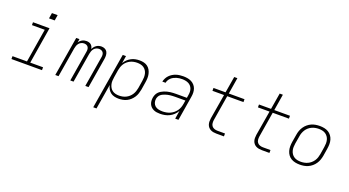

<svg xmlns="http://www.w3.org/2000/svg" viewBox="-61 -1450 4323 2380"><g transform="rotate(20 2100.0 -260.0)"><path d="M46 0V-38H237L310 -482H141V-520H359L280 -38H449V0ZM311 -633 323 -707H398L386 -633Z M624 0 711 -520H754L746 -473Q754 -486 765 -496.5Q776 -507 789.5 -514.5Q803 -522 817 -525Q831 -528 846 -528Q846 -528 846 -528Q846 -528 846 -528Q862 -528 878 -523.5Q894 -519 905.5 -509Q917 -499 924 -484.5Q931 -470 933 -454Q940 -470 951.5 -484.5Q963 -499 978 -509Q993 -519 1010 -523.5Q1027 -528 1043 -528Q1043 -528 1043 -528Q1043 -528 1043 -528Q1067 -528 1088 -518Q1109 -508 1119.5 -488.5Q1130 -469 1131.5 -445Q1133 -421 1129 -397L1063 0H1020L1087 -404Q1090 -420 1088.5 -436.5Q1087 -453 1078.5 -465.5Q1070 -478 1055.5 -484Q1041 -490 1024 -490Q1006 -490 988 -482Q970 -474 958 -459Q946 -444 939.5 -426Q933 -408 930 -390L865 0H822L889 -404Q892 -420 890.5 -436.5Q889 -453 880.5 -465.5Q872 -478 857.5 -484Q843 -490 827 -490Q809 -490 791 -482Q773 -474 760.5 -459Q748 -444 741.5 -426Q735 -408 732 -390L667 0Z M1203 215 1325 -520H1368L1352 -421Q1366 -447 1388 -468Q1410 -489 1436 -503Q1462 -517 1490 -522.5Q1518 -528 1546 -528Q1575 -528 1602.5 -521.5Q1630 -515 1651.5 -499Q1673 -483 1686.5 -459Q1700 -435 1706 -408Q1712 -381 1711 -352Q1710 -323 1705 -294L1689 -194Q1684 -168 1675.5 -141.5Q1667 -115 1651.5 -91Q1636 -67 1614.5 -47Q1593 -27 1567.5 -14.5Q1542 -2 1514.5 3Q1487 8 1461 8Q1431 8 1403 1Q1375 -6 1354 -22.5Q1333 -39 1319.5 -63.5Q1306 -88 1301 -115L1246 215ZM1453 -30Q1476 -30 1499 -34.5Q1522 -39 1543.5 -49.5Q1565 -60 1583.5 -76.5Q1602 -93 1615 -113.5Q1628 -134 1635.5 -156Q1643 -178 1647 -201L1663 -301Q1667 -325 1667.5 -348.5Q1668 -372 1663 -394.5Q1658 -417 1645.5 -436Q1633 -455 1615 -467.5Q1597 -480 1574 -485Q1551 -490 1527 -490Q1505 -490 1482 -485.5Q1459 -481 1438 -471Q1417 -461 1398.5 -445Q1380 -429 1367 -409Q1354 -389 1346.5 -367Q1339 -345 1335 -323L1319 -223Q1315 -199 1314 -175Q1313 -151 1318.5 -128.5Q1324 -106 1335.5 -86.5Q1347 -67 1365 -54Q1383 -41 1406 -35.5Q1429 -30 1453 -30Z M2008 8Q1986 8 1964 5Q1942 2 1922.5 -7Q1903 -16 1888 -30.5Q1873 -45 1864.5 -64Q1856 -83 1854 -105.5Q1852 -128 1856 -150Q1859 -169 1867 -188Q1875 -207 1889 -222.5Q1903 -238 1921 -249Q1939 -260 1958 -267.5Q1977 -275 1996.5 -280Q2016 -285 2035.5 -287.5Q2055 -290 2074 -291Q2093 -292 2113 -292H2254L2260 -331Q2264 -352 2263.5 -373.5Q2263 -395 2256 -414.5Q2249 -434 2235.5 -449Q2222 -464 2204 -473Q2186 -482 2164.5 -486Q2143 -490 2122 -490Q2103 -490 2084.5 -488Q2066 -486 2048 -480.5Q2030 -475 2012 -466Q1994 -457 1979.5 -443.5Q1965 -430 1955 -413Q1945 -396 1942 -377H1899Q1904 -400 1915.5 -422.5Q1927 -445 1944.5 -463Q1962 -481 1983.5 -494Q2005 -507 2028 -514.5Q2051 -522 2075 -525Q2099 -528 2122 -528Q2150 -528 2177 -523.5Q2204 -519 2227.5 -507.5Q2251 -496 2269 -476.5Q2287 -457 2296 -432.5Q2305 -408 2306 -380Q2307 -352 2302 -324L2249 0H2206L2223 -108Q2207 -79 2183 -56Q2159 -33 2130 -18.5Q2101 -4 2069.5 2Q2038 8 2008 8ZM2027 -30Q2051 -30 2075.5 -34.5Q2100 -39 2123.5 -49Q2147 -59 2167.5 -75.5Q2188 -92 2203.5 -113Q2219 -134 2227.5 -157.5Q2236 -181 2240 -205L2248 -254H2113Q2097 -254 2081.5 -253Q2066 -252 2050 -250.5Q2034 -249 2018.5 -245.5Q2003 -242 1987.5 -237Q1972 -232 1956.5 -224.5Q1941 -217 1928.5 -206Q1916 -195 1908.5 -180Q1901 -165 1898 -149Q1894 -122 1902 -97.5Q1910 -73 1929 -57Q1948 -41 1974 -35.5Q2000 -30 2027 -30Z M2750 0Q2729 0 2709 -3.5Q2689 -7 2671.5 -16Q2654 -25 2641.5 -40Q2629 -55 2623 -74Q2617 -93 2617 -113.5Q2617 -134 2620 -155L2675 -482H2522V-520H2681L2717 -735H2759L2724 -520H2931V-482H2717L2662 -148Q2659 -127 2661 -105.5Q2663 -84 2675.5 -68Q2688 -52 2708 -45Q2728 -38 2750 -38H2849V0Z M3350 0Q3329 0 3309 -3.5Q3289 -7 3271.5 -16Q3254 -25 3241.5 -40Q3229 -55 3223 -74Q3217 -93 3217 -113.5Q3217 -134 3220 -155L3275 -482H3122V-520H3281L3317 -735H3359L3324 -520H3531V-482H3317L3262 -148Q3259 -127 3261 -105.5Q3263 -84 3275.5 -68Q3288 -52 3308 -45Q3328 -38 3350 -38H3449V0Z M3850 8Q3850 8 3850 8Q3850 8 3850 8H3849Q3819 8 3790 2Q3761 -4 3736.5 -18.5Q3712 -33 3695.5 -56Q3679 -79 3671 -107Q3663 -135 3663 -165Q3663 -195 3668 -226L3685 -326Q3689 -353 3698.5 -380Q3708 -407 3724.5 -431.5Q3741 -456 3764 -475.5Q3787 -495 3813.5 -507Q3840 -519 3868 -523.5Q3896 -528 3924 -528Q3924 -528 3924 -528Q3924 -528 3924 -528Q3954 -528 3983.5 -522Q4013 -516 4037 -501.5Q4061 -487 4078 -464Q4095 -441 4103 -413Q4111 -385 4110.5 -355Q4110 -325 4105 -294L4089 -194Q4084 -167 4074.5 -140Q4065 -113 4048.5 -88.5Q4032 -64 4009 -44.5Q3986 -25 3959.5 -13Q3933 -1 3905 3.5Q3877 8 3850 8ZM3850 -30Q3873 -30 3896.5 -34.5Q3920 -39 3941.5 -49Q3963 -59 3982 -75.5Q4001 -92 4014.5 -112.5Q4028 -133 4035.5 -155.5Q4043 -178 4047 -201L4063 -301Q4067 -325 4067.5 -349Q4068 -373 4062.5 -395.5Q4057 -418 4044 -436.5Q4031 -455 4012.5 -467.5Q3994 -480 3970.5 -485Q3947 -490 3923 -490Q3900 -490 3877 -485.5Q3854 -481 3832 -471Q3810 -461 3791 -444.5Q3772 -428 3759 -407.5Q3746 -387 3738 -364.5Q3730 -342 3727 -319L3710 -219Q3706 -195 3705.5 -171Q3705 -147 3711 -124.5Q3717 -102 3729.5 -83.5Q3742 -65 3761 -52.5Q3780 -40 3803 -35Q3826 -30 3850 -30Z"/></g></svg>

Font: Iosevka SS04 XLt Ex
Style: Italic
Weight: 200
Width: 7
Italic angle: -9°
Monospace: yes
Designer: Belleve Invis
Foundry: Belleve Invis
Version: Version 19.0.0; ttfautohint (v1.8.4)